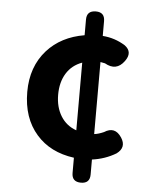

<svg xmlns="http://www.w3.org/2000/svg" viewBox="-55 -789 699 879"><g transform="rotate(5 294.5 -349.5)"><path d="M350 44Q308 44 308 3V-67Q198 -82 135 -154Q69 -229 69 -349Q69 -465 137 -541Q201 -612 308 -630V-702Q308 -743 350 -743Q391 -743 391 -702V-634Q447 -630 495 -600Q534 -571 502 -528Q466 -479 412 -510Q405 -512 391 -514V-348V-183Q410 -185 435 -196Q483 -227 515 -178Q543 -135 501 -104Q451 -74 391 -66V3Q391 44 350 44ZM308 -193V-348V-504Q261 -487 236 -446.5Q211 -406 211 -348.5Q211 -291 236.5 -250Q262 -209 308 -193Z"/></g></svg>

Font: GenSenRounded TW B
Style: Regular
Weight: 700
Version: Version 1.501;PS 1;hotconv 16.6.51;makeotf.lib2.5.65220